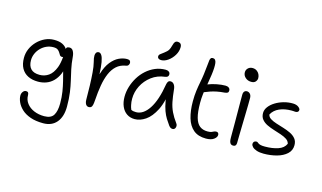

<svg xmlns="http://www.w3.org/2000/svg" viewBox="-111 -1121 2910 1735"><g transform="rotate(15 1343.5 -253.0)"><path d="M378 260Q308 260 257.5 242Q207 224 176 195Q145 166 130 133Q115 100 115 71Q115 50 127 34.5Q139 19 155 19Q169 19 175 27Q181 35 181 51Q181 94 206.5 127Q232 160 275 178Q318 196 370 196Q434 196 457.5 157.5Q481 119 481 48Q481 -12 473 -61.5Q465 -111 454 -155Q442 -198 432 -240Q428 -228 424 -217Q405 -174 377 -146Q349 -118 313 -104.5Q277 -91 235 -91Q181 -91 141 -111Q101 -131 79.5 -170Q58 -209 58 -267Q58 -312 76 -352.5Q94 -393 125.5 -425Q157 -457 197 -475.5Q237 -494 281 -494Q330 -494 359 -479.5Q388 -465 401 -443Q401 -442 402 -441Q403 -449 407 -454Q414 -463 433 -463Q456 -463 468 -441Q480 -419 482 -390Q487 -327 498 -276.5Q509 -226 520.5 -177.5Q532 -129 540 -72.5Q548 -16 548 59Q548 153 503.5 206.5Q459 260 378 260ZM398 -366Q394 -363 389 -363Q374 -363 367 -373Q360 -383 353 -395.5Q346 -408 332.5 -418Q319 -428 292 -428Q257 -428 227 -414.5Q197 -401 174 -377.5Q151 -354 138 -324Q125 -294 125 -262Q125 -210 151.5 -182Q178 -154 234 -154Q280 -154 317.5 -180Q355 -206 378 -266Q393 -306 398 -366Z M738 12Q726 12 717.5 4.5Q709 -3 704.5 -16.5Q700 -30 700 -47Q700 -111 698 -177Q696 -243 691.5 -299Q687 -355 678 -389Q672 -412 670 -425Q668 -438 668 -451Q668 -468 676 -479Q684 -490 700 -490Q714 -490 726 -472Q738 -454 746 -410Q753 -369 756 -300Q757 -303 758 -305Q780 -377 814 -419Q848 -461 886.5 -479Q925 -497 962 -497Q982 -497 989 -488.5Q996 -480 996 -469Q996 -459 989 -448.5Q982 -438 965 -436Q914 -427 880.5 -396.5Q847 -366 826 -317Q805 -268 794 -204Q783 -140 778 -64Q776 -34 772 -17.5Q768 -1 760 5.5Q752 12 738 12Z M1167 10Q1124 10 1092.5 -11.5Q1061 -33 1044 -72Q1027 -111 1027 -163Q1027 -210 1041.5 -257.5Q1056 -305 1082 -347.5Q1108 -390 1145 -423Q1182 -456 1227 -475Q1272 -494 1324 -494Q1342 -494 1354 -485.5Q1366 -477 1366 -460Q1366 -449 1359 -441Q1352 -433 1336 -431Q1264 -423 1210.5 -382.5Q1157 -342 1127.5 -284Q1098 -226 1098 -163Q1098 -131 1104 -105Q1107 -87 1117 -63Q1118 -62 1120 -62Q1135 -54 1163 -54Q1231 -54 1283.5 -134Q1336 -214 1361 -367Q1364 -384 1371.5 -394Q1379 -404 1394 -404Q1414 -404 1427 -386Q1440 -368 1442 -338Q1448 -277 1457.5 -229Q1467 -181 1487 -139Q1507 -97 1541 -51Q1548 -42 1549 -32Q1550 -22 1547 -13Q1544 -4 1537.5 1.5Q1531 7 1522 7Q1509 7 1501 1.5Q1493 -4 1485 -14Q1466 -40 1449 -67.5Q1432 -95 1418.5 -131.5Q1405 -168 1396 -219Q1395 -227 1393 -236Q1379 -178 1358 -136Q1318 -58 1267.5 -24Q1217 10 1167 10ZM1260 -567Q1244 -567 1235 -574Q1226 -581 1226 -592Q1226 -606 1237.5 -615.5Q1249 -625 1270 -640Q1297 -660 1307 -676.5Q1317 -693 1324 -721Q1331 -748 1339.5 -757Q1348 -766 1360 -766Q1382 -766 1391.5 -755.5Q1401 -745 1401 -725Q1401 -686 1379 -649.5Q1357 -613 1324.5 -590Q1292 -567 1260 -567Z M1834 13Q1761 13 1717 -24Q1673 -61 1653.5 -127.5Q1634 -194 1634 -282Q1634 -337 1640 -381.5Q1646 -426 1654 -465.5Q1662 -505 1667 -544Q1673 -593 1676 -623.5Q1679 -654 1682 -679Q1684 -690 1689.5 -698Q1695 -706 1708 -706Q1736 -706 1741 -668Q1746 -630 1736 -557Q1730 -513 1724 -481Q1722 -472 1721 -463Q1722 -463 1724 -464Q1759 -478 1802.5 -486.5Q1846 -495 1883 -495Q1902 -495 1914.5 -486Q1927 -477 1927 -460Q1927 -446 1919 -440Q1911 -434 1892 -432Q1851 -429 1819.5 -422.5Q1788 -416 1761.5 -407Q1735 -398 1709 -387Q1708 -387 1708 -386Q1706 -374 1705 -361Q1701 -329 1701 -286Q1701 -199 1715.5 -148Q1730 -97 1759 -75Q1788 -53 1831 -53Q1856 -53 1868.5 -58Q1881 -63 1889.5 -67.5Q1898 -72 1911 -72Q1922 -72 1928 -65Q1934 -58 1934 -47Q1934 -25 1908 -6Q1882 13 1834 13Z M2089 11Q2076 11 2067.5 4.5Q2059 -2 2055 -16.5Q2051 -31 2051 -53V-194Q2051 -252 2050.5 -295Q2050 -338 2050 -375V-454Q2050 -467 2053.5 -476Q2057 -485 2064.5 -490.5Q2072 -496 2083 -496Q2100 -496 2112.5 -483Q2125 -470 2126 -445Q2126 -422 2125.5 -380Q2125 -338 2123.5 -286.5Q2122 -235 2121 -183.5Q2120 -132 2119 -89Q2118 -46 2118 -21Q2118 -7 2111 2Q2104 11 2089 11ZM2097 -588Q2065 -588 2042.5 -608Q2020 -628 2020 -657Q2020 -680 2036.5 -696Q2053 -712 2078 -712Q2101 -712 2117.5 -701Q2134 -690 2142.5 -672.5Q2151 -655 2151 -636Q2151 -620 2138.5 -604Q2126 -588 2097 -588Z M2373 10Q2335 10 2308 1Q2281 -8 2267.5 -22Q2254 -36 2254 -50Q2254 -62 2261.5 -70.5Q2269 -79 2283 -79Q2291 -79 2295.5 -75.5Q2300 -72 2307 -67Q2314 -62 2328 -58.5Q2342 -55 2369 -55Q2437 -55 2490 -72.5Q2543 -90 2562 -133Q2556 -158 2533 -173Q2510 -188 2477.5 -199Q2445 -210 2409.5 -221Q2374 -232 2343.5 -246.5Q2313 -261 2293.5 -284.5Q2274 -308 2274 -344Q2274 -375 2295 -403Q2316 -431 2351 -452.5Q2386 -474 2428.5 -486Q2471 -498 2515 -497Q2547 -496 2565.5 -482Q2584 -468 2584 -455Q2584 -444 2576.5 -437Q2569 -430 2554 -430Q2551 -430 2546 -430.5Q2541 -431 2534 -431.5Q2527 -432 2517 -432Q2453 -432 2404.5 -410.5Q2356 -389 2333 -346Q2337 -323 2360 -308.5Q2383 -294 2416 -283.5Q2449 -273 2485 -262Q2521 -251 2552.5 -236Q2584 -221 2604 -197Q2624 -173 2624 -136Q2624 -86 2588 -53.5Q2552 -21 2495 -5.5Q2438 10 2373 10Z"/></g></svg>

Font: Shantell Sans Light Light
Style: Regular
Weight: 300
Version: Version 1.008;[ac192a2d6]